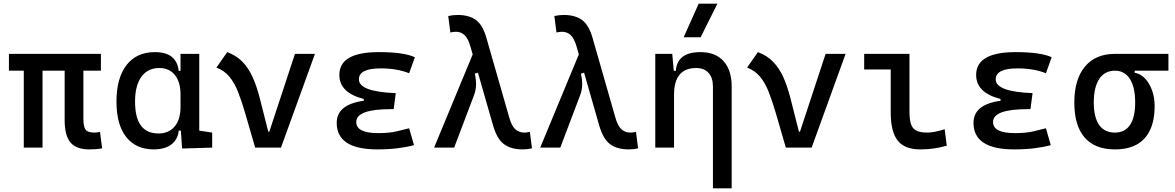

<svg xmlns="http://www.w3.org/2000/svg" viewBox="-20 -815 6485 1060"><path d="M472.7 9.8Q400.9 9.8 368.9 -28.6Q336.9 -66.9 336.9 -151.4V-517.6H440.4V-156.2Q440.4 -117.7 451.9 -100.3Q463.4 -83 502 -83Q508.8 -83 515.9 -84Q522.9 -85 532.2 -86.9L543.9 3.9Q525.9 7.3 510.7 8.5Q495.6 9.8 472.7 9.8ZM111.3 0V-517.6H214.8V0ZM29.3 -424.8V-517.6H537.1V-424.8Z M829.1 9.8Q731 9.8 677 -58.3Q623 -126.5 623 -253.9Q623 -384.3 678.5 -455.8Q733.9 -527.3 835 -527.3Q895 -527.3 927.7 -501.7Q960.4 -476.1 966.8 -423.8H1006.8L976.6 -293Q976.6 -362.3 945.6 -400.9Q914.6 -439.5 859.4 -439.5Q795.4 -439.5 760.5 -391.1Q725.6 -342.8 725.6 -253.9Q725.6 -78.1 854.5 -78.1Q912.1 -78.1 944.3 -116.7Q976.6 -155.3 976.6 -224.6V-252L1011.7 -93.8H966.8Q963.4 -59.6 945.3 -36.4Q927.2 -13.2 897.7 -1.7Q868.2 9.8 829.1 9.8ZM985.4 4.9 976.6 -119.1V-239.3L1080.1 -210V-93.8L1151.4 -83V0ZM976.6 -146.5V-517.6H1080.1V-175.8Z M1388.7 0 1458 -87.9H1466.8L1608.4 -517.6H1718.8L1531.2 0ZM1388.7 0 1333.5 -190.4Q1314.5 -255.9 1294.7 -306.4Q1274.9 -356.9 1246.8 -391.1Q1218.8 -425.3 1174.8 -441.9L1234.4 -527.3Q1284.7 -508.8 1318.4 -474.1Q1352.1 -439.5 1374.8 -389.2Q1397.5 -338.9 1414.1 -273.4L1473.6 -38.6Z M2063.5 9.8Q1838.9 9.8 1838.9 -136.7Q1838.9 -247.1 2015.6 -261.7L2165 -300.8L2153.3 -212.4H2137.7Q1946.8 -212.4 1946.8 -141.6Q1946.8 -80.1 2067.4 -80.1Q2127.9 -80.1 2167.7 -89.4Q2207.5 -98.6 2238.8 -106.9L2265.6 -13.7Q2226.6 -2.9 2175.5 3.4Q2124.5 9.8 2063.5 9.8ZM1988.3 -212.4V-268.6Q1853.5 -302.7 1853.5 -401.4Q1853.5 -527.3 2071.3 -527.3Q2209.5 -527.3 2270.5 -499L2238.8 -410.6Q2171.4 -437.5 2082 -437.5Q1961.4 -437.5 1961.4 -377Q1961.4 -308.6 2165 -300.8L2153.3 -212.4Z M2865.2 9.8Q2801.8 9.8 2762.7 -18.8Q2723.6 -47.4 2702.1 -122.6L2577.6 -556.6Q2564.5 -603 2544.7 -621.3Q2524.9 -639.6 2496.6 -639.6Q2483.4 -639.6 2466.3 -635.7L2454.6 -726.6Q2479.5 -732.4 2506.3 -732.4Q2568.8 -732.4 2606.9 -705.1Q2645 -677.7 2665.5 -605.5L2791.5 -166Q2804.7 -119.6 2825 -101.3Q2845.2 -83 2875 -83Q2888.2 -83 2905.3 -86.9L2917 3.9Q2892.1 9.8 2865.2 9.8ZM2376.5 0 2600.6 -541 2667 -428.2 2601.1 -408.2Q2608.9 -376 2608.2 -346.2Q2607.4 -316.4 2596.7 -288.6L2487.3 0Z M3451.2 9.8Q3387.7 9.8 3348.6 -18.8Q3309.6 -47.4 3288.1 -122.6L3163.6 -556.6Q3150.4 -603 3130.6 -621.3Q3110.8 -639.6 3082.5 -639.6Q3069.3 -639.6 3052.2 -635.7L3040.5 -726.6Q3065.4 -732.4 3092.3 -732.4Q3154.8 -732.4 3192.9 -705.1Q3231 -677.7 3251.5 -605.5L3377.4 -166Q3390.6 -119.6 3410.9 -101.3Q3431.2 -83 3460.9 -83Q3474.1 -83 3491.2 -86.9L3502.9 3.9Q3478 9.8 3451.2 9.8ZM2962.4 0 3186.5 -541 3252.9 -428.2 3187 -408.2Q3194.8 -376 3194.1 -346.2Q3193.4 -316.4 3182.6 -288.6L3073.2 0Z M3916 224.6V-336.9Q3916 -386.2 3891.6 -412.8Q3867.2 -439.5 3823.2 -439.5Q3701.2 -439.5 3701.2 -291L3670.9 -423.8H3710.9Q3715.3 -476.1 3749 -501.7Q3782.7 -527.3 3847.7 -527.3Q3929.7 -527.3 3974.6 -477.5Q4019.5 -427.7 4019.5 -336.9V224.6ZM3597.7 0V-517.6H3691.4L3701.2 -408.2V0ZM3754.4 -609.4 3837.4 -794.9H3940.9L3848.1 -609.4Z M4318.4 0 4387.7 -87.9H4396.5L4538.1 -517.6H4648.4L4460.9 0ZM4318.4 0 4263.2 -190.4Q4244.1 -255.9 4224.4 -306.4Q4204.6 -356.9 4176.5 -391.1Q4148.4 -425.3 4104.5 -441.9L4164.1 -527.3Q4214.4 -508.8 4248 -474.1Q4281.7 -439.5 4304.4 -389.2Q4327.1 -338.9 4343.8 -273.4L4403.3 -38.6Z M5060.5 9.8Q4974.1 9.8 4935.8 -39.1Q4897.5 -87.9 4897.5 -195.3V-517.6H5001V-200.2Q5001 -159.2 5008.3 -133.3Q5015.6 -107.4 5036.9 -95.2Q5058.1 -83 5099.6 -83Q5137.7 -83 5195.3 -101.6L5207 -10.7Q5169.4 0 5134.8 4.9Q5100.1 9.8 5060.5 9.8ZM4751 -431.6V-517.6H4906.2V-431.6Z M5579.1 9.8Q5354.5 9.8 5354.5 -136.7Q5354.5 -247.1 5531.2 -261.7L5680.7 -300.8L5668.9 -212.4H5653.3Q5462.4 -212.4 5462.4 -141.6Q5462.4 -80.1 5583 -80.1Q5643.6 -80.1 5683.3 -89.4Q5723.1 -98.6 5754.4 -106.9L5781.2 -13.7Q5742.2 -2.9 5691.2 3.4Q5640.1 9.8 5579.1 9.8ZM5503.9 -212.4V-268.6Q5369.1 -302.7 5369.1 -401.4Q5369.1 -527.3 5586.9 -527.3Q5725.1 -527.3 5786.1 -499L5754.4 -410.6Q5687 -437.5 5597.7 -437.5Q5477.1 -437.5 5477.1 -377Q5477.1 -308.6 5680.7 -300.8L5668.9 -212.4Z M6135.3 9.8Q6024.9 9.8 5968 -55.9Q5911.1 -121.6 5911.1 -249Q5911.1 -377.4 5970 -447.5Q6028.8 -517.6 6135.3 -517.6L6244.6 -486.8V-413.1Q6276.4 -408.2 6301 -382.3Q6325.7 -356.4 6340.1 -316.7Q6354.5 -276.9 6354.5 -229.5Q6354.5 -150.9 6329.6 -97.7Q6304.7 -44.4 6256.1 -17.3Q6207.5 9.8 6135.3 9.8ZM6135.3 -83Q6190.4 -83 6218.8 -125.2Q6247.1 -167.5 6247.1 -249Q6247.1 -333.5 6218 -379.2Q6189 -424.8 6135.3 -424.8Q6079.1 -424.8 6048.8 -379.2Q6018.6 -333.5 6018.6 -249Q6018.6 -167.5 6048.1 -125.2Q6077.6 -83 6135.3 -83ZM6135.3 -424.8V-517.6H6430.7V-424.8Z"/></svg>

Font: Cascadia Code PL
Style: Regular
Weight: 400
Monospace: yes
Designer: Aaron Bell
Foundry: Saja Typeworks
Version: Version 2102.003